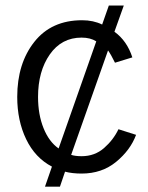

<svg xmlns="http://www.w3.org/2000/svg" viewBox="-20 -617 541 702"><path d="M43 -262.7Q43 -384.8 105.5 -463.9Q168 -543 280.3 -543Q321.3 -543 353.5 -527.3L377.9 -596.7H432.6L398.4 -501Q444.3 -467.8 463.9 -407.2L400.4 -387.7Q385.7 -418 375 -432.6L240.2 -50.8Q254.9 -45.9 278.3 -45.9Q326.2 -45.9 360.4 -75.7Q394.5 -105.5 413.1 -144.5L477.5 -124Q457 -68.4 404.8 -25.4Q352.5 17.6 278.3 17.6Q244.1 17.6 217.8 10.7L199.2 65.4H144.5L169.9 -7.8Q108.4 -40 75.7 -107.9Q43 -175.8 43 -262.7ZM194.3 -74.2 332 -465.8Q310.5 -479.5 278.3 -479.5Q205.1 -479.5 162.1 -418Q119.1 -356.4 119.1 -262.7Q119.1 -198.2 139.2 -148.4Q159.2 -98.6 194.3 -74.2Z"/></svg>

Font: Gothic A1
Style: Regular
Weight: 400
Designer: HanYang I&C Co.,Ltd.
Foundry: HanYang I&C Co.,Ltd.
Version: Version 2.50